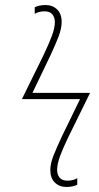

<svg xmlns="http://www.w3.org/2000/svg" viewBox="-20 -739 395 763"><path d="M244 4Q216 4 198 -13.5Q180 -31 180 -63Q180 -89 192.5 -120.5Q205 -152 225 -195L298 -345H67L153 -520Q174 -564 186 -596Q198 -628 198 -651Q198 -670 188 -682Q178 -694 157 -694Q145 -694 134.5 -691Q124 -688 118 -684V-710Q126 -714 136.5 -716.5Q147 -719 161 -719Q189 -719 207 -701.5Q225 -684 225 -652Q225 -626 213 -594.5Q201 -563 181 -520L109 -370H338L252 -195Q231 -152 219 -119.5Q207 -87 207 -64Q207 -45 217 -33Q227 -21 248 -21Q260 -21 270.5 -24Q281 -27 287 -31V-5Q279 -1 268.5 1.5Q258 4 244 4Z"/></svg>

Font: Noto Sans Disp Thin
Style: Italic
Weight: 100
Italic angle: -12°
Designer: Monotype Design Team
Foundry: Monotype Imaging Inc.
Version: Version 2.000;GOOG;noto-source:20170915:90ef993387c0